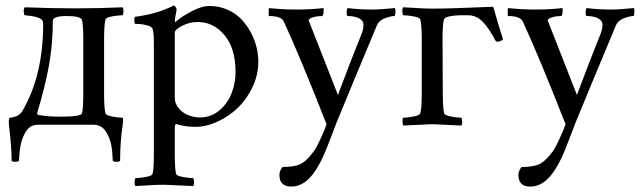

<svg xmlns="http://www.w3.org/2000/svg" viewBox="-20 -460 2360 708"><path d="M13.2 2.9Q11.2 -19 15.1 -25.9Q49.8 -28.8 62 -49.8Q139.2 -180.7 139.2 -372.1Q139.2 -384.8 130.9 -390.1Q116.7 -399.4 76.7 -403.3Q75.7 -403.3 75 -403.3Q74.2 -403.3 73 -403.6Q71.8 -403.8 70.8 -403.8Q68.4 -406.2 67.6 -417Q66.9 -427.7 70.8 -433.1Q170.9 -429.2 256.8 -429.2Q350.1 -429.2 432.1 -433.1Q435.5 -429.2 435.3 -418.5Q435.1 -407.7 432.1 -403.8Q417 -403.8 394 -399.7Q371.1 -395.5 369.1 -388.2Q363.8 -370.6 363.8 -314V-116.2Q363.8 -59.6 369.1 -42Q371.1 -34.7 394.3 -30.3Q417.5 -25.9 432.1 -25.9Q433.1 -24.4 433.6 -22Q434.1 -19.5 434.1 -16.1Q434.1 -12.7 433.8 -10Q433.6 -7.3 432.9 -3.2Q432.1 1 432.1 2.9Q422.9 63 422.9 133.8Q415.5 137.2 408 136.7Q400.4 136.2 396 133.8Q395.5 128.4 394.8 116.7Q394 105 393.6 97.7Q393.1 90.3 391.1 79.6Q389.2 68.8 386.2 59.1Q377 30.8 362.8 15.4Q348.6 0 326.2 0H120.1Q96.7 0 83 15.1Q69.3 30.3 60.1 59.1Q57.1 68.8 55.2 79.8Q53.2 90.8 52.5 97.7Q51.8 104.5 51 116.7Q50.3 128.9 49.8 133.8Q45.4 136.2 37.8 136.7Q30.3 137.2 22.9 133.8Q22.9 83 13.2 2.9ZM117.2 -43.9Q115.7 -37.6 122.1 -36.1Q155.8 -29.8 202.1 -29.8Q278.8 -29.8 282.2 -42Q287.1 -58.1 287.1 -116.2V-311Q287.1 -370.1 282.2 -386.2Q278.3 -400.9 226.1 -400.9Q174.8 -400.9 174.8 -382.8Q174.8 -296.4 160.4 -217.5Q146 -138.7 117.2 -43.9Z M477.5 -372.1Q475.6 -374 475.3 -384Q475.1 -394 477.5 -397.9Q562.5 -409.2 620.6 -439.9Q624 -439.9 627.7 -433.8Q631.3 -427.7 631.3 -423.8L627.9 -405.8Q624.5 -387.7 624.5 -382.8Q624.5 -378.9 626.5 -378.9Q627.4 -378.9 629.4 -380.9Q652.8 -400.9 688.7 -419.4Q724.6 -438 751.5 -438Q787.1 -438 817.6 -424.8Q848.1 -411.6 868.9 -390.1Q889.6 -368.7 904.3 -341.6Q918.9 -314.5 925.8 -286.4Q932.6 -258.3 932.6 -231.9Q932.6 -185.1 911.9 -140.4Q891.1 -95.7 858.2 -63.5Q825.2 -31.2 782.7 -11.7Q740.2 7.8 698.7 7.8Q664.1 7.8 628.4 -2.9Q624.5 2 624.5 9.8V106.9Q624.5 165 629.4 181.2Q631.3 188.5 654.3 192.6Q677.2 196.8 692.4 196.8Q695.3 200.7 695.6 211.4Q695.8 222.2 692.4 226.1Q589.8 221.2 585.4 221.2Q567.9 221.2 551.8 221.9Q535.6 222.7 514.6 224.1Q493.7 225.6 479.5 226.1Q476.1 222.2 476.3 211.4Q476.6 200.7 479.5 196.8Q494.6 196.8 517.6 192.6Q540.5 188.5 542.5 181.2Q547.4 165 547.4 106.9V-301.8Q547.4 -341.8 542.5 -354Q539.6 -361.8 523.4 -366.2Q507.3 -370.6 496.6 -371.3Q485.8 -372.1 477.5 -372.1ZM624.5 -100.1Q624.5 -76.2 640.9 -58.6Q657.2 -41 677.7 -33.9Q698.2 -26.9 717.8 -26.9Q757.3 -26.9 788.1 -52.2Q818.8 -77.6 833.7 -115.5Q848.6 -153.3 848.6 -194.8Q848.6 -280.8 808.3 -329.8Q768.1 -378.9 708.5 -378.9Q679.2 -378.9 651.9 -365Q624.5 -351.1 624.5 -339.8Z M972.2 -400.9Q970.7 -400.9 970.7 -414.8Q970.7 -428.7 972.2 -430.2Q1024.4 -424.8 1072.3 -424.8Q1125.5 -424.8 1172.4 -430.2Q1174.3 -425.8 1172.9 -413.3Q1171.4 -400.9 1168 -400.9Q1161.1 -400.9 1151.6 -399.9Q1142.1 -398.9 1130.1 -394.8Q1118.2 -390.6 1118.2 -383.8L1120.1 -379.9L1226.1 -109.9Q1275.9 -242.7 1314 -336.9Q1320.3 -352.5 1320.3 -369.1Q1320.3 -383.8 1304.2 -392.3Q1288.1 -400.9 1262.2 -400.9Q1258.3 -400.9 1258.3 -413.8Q1258.3 -426.8 1262.2 -430.2Q1303.7 -424.8 1352.1 -424.8Q1380.9 -424.8 1436 -430.2Q1439 -425.8 1438 -413.3Q1437 -400.9 1434.1 -400.9Q1421.4 -400.9 1399.7 -392.8Q1377.9 -384.8 1370.1 -367.2Q1278.3 -147.5 1220.2 -5.9Q1214.8 6.8 1198.7 50.3Q1182.6 93.8 1169.9 120.8Q1157.2 147.9 1141.1 171.9Q1103.5 228 1054.2 228Q1010.3 228 1010.3 185.1Q1010.3 169.9 1022 155.8Q1062.5 155.8 1085.4 146.2Q1108.4 136.7 1136.2 99.1Q1147 85 1164.1 47.1Q1181.2 9.3 1184.1 -2Q1086.4 -251 1026.4 -380.9Q1017.1 -400.9 972.2 -400.9Z M1466.8 -25.9Q1481.4 -25.9 1504.6 -30.3Q1527.8 -34.7 1529.8 -42Q1535.2 -59.6 1535.2 -116.2V-314Q1535.2 -370.6 1529.8 -388.2Q1527.8 -395.5 1504.9 -399.7Q1481.9 -403.8 1466.8 -403.8Q1463.9 -407.7 1463.6 -418.5Q1463.4 -429.2 1466.8 -433.1Q1481 -432.6 1502 -431.2Q1522.9 -429.7 1539.1 -429Q1555.2 -428.2 1572.8 -428.2Q1640.6 -428.2 1798.8 -435.1Q1823.7 -347.7 1835 -314.9Q1832.5 -312 1826.4 -309.1Q1820.3 -306.2 1815.9 -306.2Q1809.6 -306.2 1807.1 -310.1Q1783.2 -356 1760 -379.9Q1736.8 -403.8 1705.1 -403.8H1680.2Q1658.2 -403.8 1638.7 -399.9Q1619.1 -396 1617.2 -388.2Q1611.8 -370.6 1611.8 -314L1612.8 -116.2Q1612.8 -59.6 1618.2 -42Q1620.1 -34.7 1643.3 -30.3Q1666.5 -25.9 1681.2 -25.9Q1684.1 -22 1684.3 -11.5Q1684.6 -1 1681.2 2.9Q1578.6 -2 1574.2 -2Q1570.3 -2 1467.8 2.9Q1464.4 -0.5 1464.1 -11.5Q1463.9 -22.5 1466.8 -25.9Z M1853.5 -400.9Q1852.1 -400.9 1852.1 -414.8Q1852.1 -428.7 1853.5 -430.2Q1905.8 -424.8 1953.6 -424.8Q2006.8 -424.8 2053.7 -430.2Q2055.7 -425.8 2054.2 -413.3Q2052.7 -400.9 2049.3 -400.9Q2042.5 -400.9 2033 -399.9Q2023.4 -398.9 2011.5 -394.8Q1999.5 -390.6 1999.5 -383.8L2001.5 -379.9L2107.4 -109.9Q2157.2 -242.7 2195.3 -336.9Q2201.7 -352.5 2201.7 -369.1Q2201.7 -383.8 2185.5 -392.3Q2169.4 -400.9 2143.6 -400.9Q2139.6 -400.9 2139.6 -413.8Q2139.6 -426.8 2143.6 -430.2Q2185.1 -424.8 2233.4 -424.8Q2262.2 -424.8 2317.4 -430.2Q2320.3 -425.8 2319.3 -413.3Q2318.4 -400.9 2315.4 -400.9Q2302.7 -400.9 2281 -392.8Q2259.3 -384.8 2251.5 -367.2Q2159.7 -147.5 2101.6 -5.9Q2096.2 6.8 2080.1 50.3Q2064 93.8 2051.3 120.8Q2038.6 147.9 2022.5 171.9Q1984.9 228 1935.5 228Q1891.6 228 1891.6 185.1Q1891.6 169.9 1903.3 155.8Q1943.8 155.8 1966.8 146.2Q1989.7 136.7 2017.6 99.1Q2028.3 85 2045.4 47.1Q2062.5 9.3 2065.4 -2Q1967.8 -251 1907.7 -380.9Q1898.4 -400.9 1853.5 -400.9Z"/></svg>

Font: Crimson
Style: Roman
Weight: 400
Version: Version 0.8